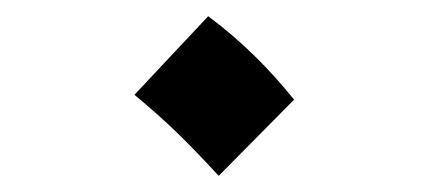

<svg xmlns="http://www.w3.org/2000/svg" viewBox="-20 -418 529 237"><path d="M250 -201 343 -295C314 -331 280 -366 237 -398L146 -301C189 -265 209 -245 250 -201Z"/></svg>

Font: Noto Sans Arabic Cond SemBd
Style: Regular
Weight: 600
Width: 3
Designer: Monotype Design Team, Nadine Chahine, Nizar Qandah and Khaled Hosny
Foundry: Monotype Imaging Inc.
Version: Version 2.012